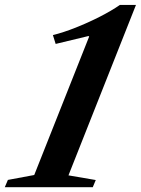

<svg xmlns="http://www.w3.org/2000/svg" viewBox="-47 -782 588 802"><path d="M-27 0 -14 -30.5 96 -51 325.5 -629.5 322.5 -631.5 185.5 -598.5 174 -635.5Q217 -646 268.8 -666.5Q320.5 -687 370 -712.2Q419.5 -737.5 454 -761.5H521L239 -49.5L353 -30L340.5 0Z"/></svg>

Font: Libre Caslon Text SemiBold Italic
Style: Regular
Weight: 600
Italic angle: -22.583°
Designer: Pablo Impallari, Rodrigo Fuenzalida, Katja Schimmel
Foundry: Pablo Impallari, Rodrigo Fuenzalida
Version: Version 2.000